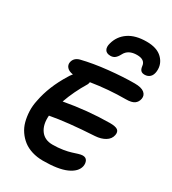

<svg xmlns="http://www.w3.org/2000/svg" viewBox="-249 -1168 1190 1329"><g transform="rotate(30 345.5 -503.5)"><path d="M522.9 -1040Q606.4 -1040 648.4 -998Q690.4 -956.1 685.1 -897.9Q682.1 -865.7 665.3 -849.9Q648.4 -834 623 -834Q603.5 -834 593.3 -844Q583 -854 580.1 -877Q575.7 -926.8 511.2 -926.8Q441.4 -926.8 416 -877Q402.3 -851.1 387.9 -840.1Q373.5 -829.1 353 -829.1Q321.3 -829.1 309.6 -848.9Q297.9 -868.7 307.1 -900.9Q324.2 -965.3 378.7 -1002.7Q433.1 -1040 522.9 -1040ZM311 33.2Q264.2 33.2 223.9 20.8Q183.6 8.3 154.5 -14.2Q125.5 -36.6 104 -67.9Q82.5 -99.1 72.5 -136.7Q62.5 -174.3 60.5 -217.3Q58.6 -260.3 68.8 -306.2Q92.3 -429.7 169.9 -555.2Q177.2 -568.8 192.9 -587.9Q159.2 -592.8 143.8 -610.4Q128.4 -627.9 132.8 -650.9Q140.6 -689 183.1 -701.2Q274.9 -724.1 389.2 -736.1Q503.4 -748 595.2 -748Q648.4 -748 671.9 -729Q695.3 -710 689.9 -680.2Q684.6 -651.9 663.3 -637Q642.1 -622.1 596.2 -622.1Q459 -622.1 321.8 -600.1Q319.3 -586.4 315.9 -580.1Q258.8 -486.3 225.1 -390.1Q405.3 -423.3 583 -424.8Q628.4 -424.8 645.5 -412.4Q662.6 -399.9 657.2 -371.1Q650.4 -336.9 617.9 -317.4Q585.4 -297.9 539.1 -294.9Q322.8 -282.7 191.9 -257.8Q186 -184.6 218 -140.4Q250 -96.2 313 -96.2Q356.4 -96.2 395.3 -102.5Q434.1 -108.9 456.3 -116.2Q478.5 -123.5 499.8 -129.9Q521 -136.2 533.2 -136.2Q558.6 -136.2 568.4 -117.4Q578.1 -98.6 573.2 -73.2Q562.5 -24.9 497.8 4.2Q433.1 33.2 311 33.2Z"/></g></svg>

Font: Shantell Sans Irregular
Style: Italic
Weight: 600
Italic angle: -11.31°
Designer: Stephen Nixon, Anya Danilova, Shantell Martin
Foundry: Arrow Type
Version: Version 1.006;[9816181b4]